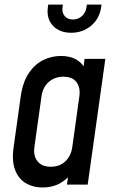

<svg xmlns="http://www.w3.org/2000/svg" viewBox="-20 -800 506 832"><path d="M164.5 12.5Q124 12.5 92.5 -5.8Q61 -24 45.8 -62.5Q30.5 -101 39 -162L70 -383.5Q79 -445 105 -483.5Q131 -522 167.5 -539.8Q204 -557.5 244 -557.5Q286 -557.5 313.8 -540Q341.5 -522.5 354.5 -490.5L336.5 -470L346.5 -545H436.5L360 0H270L281 -75L293.5 -54.5Q272 -23.5 239.5 -5.5Q207 12.5 164.5 12.5ZM200 -77.5Q239 -77.5 263.5 -101.2Q288 -125 293 -161.5L324 -383.5Q329 -420.5 311.5 -444Q294 -467.5 254.5 -467.5Q217 -467.5 191.2 -444.8Q165.5 -422 160 -383.5L129 -162Q124 -125 142.5 -101.2Q161 -77.5 200 -77.5ZM288.5 -658Q238 -658 209.2 -688.8Q180.5 -719.5 187.5 -769.5L189 -780H252.5L251 -769.5Q247.5 -745 260.5 -730.2Q273.5 -715.5 296 -715.5Q318.5 -715.5 335 -730.2Q351.5 -745 355 -769.5L356.5 -780H420L418.5 -769.5Q411.5 -719.5 375 -688.8Q338.5 -658 288.5 -658Z"/></svg>

Font: Mohave Light Medium
Style: Italic
Weight: 500
Italic angle: -8°
Version: Version 2.003